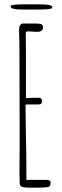

<svg xmlns="http://www.w3.org/2000/svg" viewBox="-20 -862 289 888"><path d="M71 -16V-35Q70 -43 70 -53V-55L71 -201L70 -614Q70 -678 68 -725Q68 -737 73 -745Q78 -753 86 -753H148Q162 -753 169 -751Q179 -748 179 -734Q179 -726 173 -721Q167 -716 160 -715H143L127 -716L111 -717Q104 -717 101.5 -714.5Q99 -712 99 -705Q99 -658 100 -620V-535V-410Q100 -408 102 -408H103H104Q129 -410 158 -410Q174 -410 174 -396Q174 -386 170.5 -382.5Q167 -379 159 -379H102Q98 -379 98 -374L100 -226Q102 -157 102 -67V-30H145H187H196Q214 -30 214 -17Q214 -1 205 2Q193 6 156 6H114Q90 6 80.5 1.5Q71 -3 71 -16ZM50 -820Q35 -822 31 -827Q29 -831 29 -834Q29 -842 93 -842H149Q184 -842 200 -840Q212 -839 217 -835.5Q222 -832 222 -826Q220 -818 158 -818H101H82Q57 -818 50 -820Z"/></svg>

Font: Amatic SC
Style: Regular
Weight: 400
Designer: Multiple Designers
Foundry: Vernon Adams
Version: Version 2.505